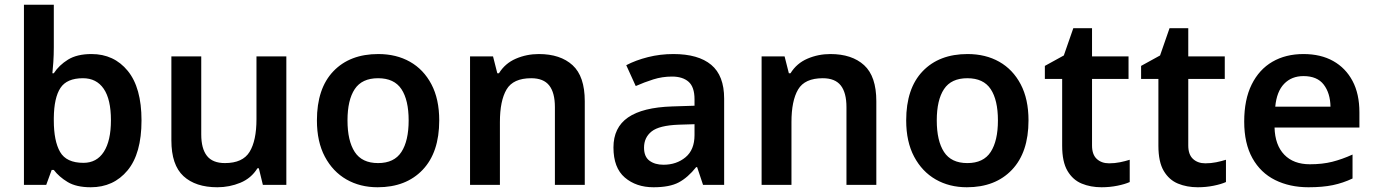

<svg xmlns="http://www.w3.org/2000/svg" viewBox="-20 -780 5801 810"><path d="M207 -580Q207 -548 205 -518Q203 -488 201 -471H207Q229 -505 267 -528.5Q305 -552 366 -552Q461 -552 519 -481Q577 -410 577 -272Q577 -132 518 -61Q459 10 363 10Q302 10 265.5 -12Q229 -34 207 -63H198L175 0H81V-760H207ZM330 -450Q262 -450 235 -409Q208 -368 207 -283V-272Q207 -185 233.5 -139Q260 -93 332 -93Q388 -93 418 -139.5Q448 -186 448 -273Q448 -361 417.5 -405.5Q387 -450 330 -450Z M1188 -542V0H1089L1072 -70H1066Q1040 -28 994 -9Q948 10 897 10Q805 10 754 -37Q703 -84 703 -188V-542H829V-213Q829 -153 853 -122.5Q877 -92 929 -92Q1004 -92 1033 -139.5Q1062 -187 1062 -277V-542Z M1833 -272Q1833 -137 1763 -63.5Q1693 10 1573 10Q1499 10 1441.5 -23Q1384 -56 1350.5 -119Q1317 -182 1317 -272Q1317 -407 1386.5 -479.5Q1456 -552 1576 -552Q1652 -552 1709.5 -519.5Q1767 -487 1800 -424.5Q1833 -362 1833 -272ZM1446 -272Q1446 -186 1476.5 -139Q1507 -92 1575 -92Q1643 -92 1673.5 -139Q1704 -186 1704 -272Q1704 -358 1673.5 -404Q1643 -450 1575 -450Q1507 -450 1476.5 -404Q1446 -358 1446 -272Z M2253 -552Q2344 -552 2395.5 -505Q2447 -458 2447 -353V0H2321V-328Q2321 -389 2297 -419.5Q2273 -450 2221 -450Q2145 -450 2117 -402.5Q2089 -355 2089 -265V0H1963V-542H2060L2078 -471H2085Q2111 -513 2156.5 -532.5Q2202 -552 2253 -552Z M2821 -552Q2926 -552 2980.5 -506.5Q3035 -461 3035 -364V0H2946L2921 -75H2917Q2882 -31 2843.5 -10.5Q2805 10 2737 10Q2664 10 2616 -31Q2568 -72 2568 -158Q2568 -242 2629.5 -284.5Q2691 -327 2816 -331L2910 -334V-361Q2910 -413 2885 -435Q2860 -457 2815 -457Q2774 -457 2736 -445Q2698 -433 2662 -417L2622 -505Q2662 -526 2713.5 -539Q2765 -552 2821 -552ZM2844 -254Q2761 -251 2729 -225.5Q2697 -200 2697 -157Q2697 -119 2720 -102Q2743 -85 2779 -85Q2834 -85 2872 -116.5Q2910 -148 2910 -210V-256Z M3483 -552Q3574 -552 3625.5 -505Q3677 -458 3677 -353V0H3551V-328Q3551 -389 3527 -419.5Q3503 -450 3451 -450Q3375 -450 3347 -402.5Q3319 -355 3319 -265V0H3193V-542H3290L3308 -471H3315Q3341 -513 3386.5 -532.5Q3432 -552 3483 -552Z M4319 -272Q4319 -137 4249 -63.5Q4179 10 4059 10Q3985 10 3927.5 -23Q3870 -56 3836.5 -119Q3803 -182 3803 -272Q3803 -407 3872.5 -479.5Q3942 -552 4062 -552Q4138 -552 4195.5 -519.5Q4253 -487 4286 -424.5Q4319 -362 4319 -272ZM3932 -272Q3932 -186 3962.5 -139Q3993 -92 4061 -92Q4129 -92 4159.5 -139Q4190 -186 4190 -272Q4190 -358 4159.5 -404Q4129 -450 4061 -450Q3993 -450 3962.5 -404Q3932 -358 3932 -272Z M4659 -91Q4683 -91 4705 -95.5Q4727 -100 4746 -106V-12Q4726 -3 4694 3.5Q4662 10 4627 10Q4581 10 4543.5 -5.5Q4506 -21 4483.5 -59Q4461 -97 4461 -165V-447H4388V-502L4468 -546L4508 -661H4587V-542H4741V-447H4587V-166Q4587 -128 4607 -109.5Q4627 -91 4659 -91Z M5065 -91Q5089 -91 5111 -95.5Q5133 -100 5152 -106V-12Q5132 -3 5100 3.5Q5068 10 5033 10Q4987 10 4949.5 -5.5Q4912 -21 4889.5 -59Q4867 -97 4867 -165V-447H4794V-502L4874 -546L4914 -661H4993V-542H5147V-447H4993V-166Q4993 -128 5013 -109.5Q5033 -91 5065 -91Z M5479 -552Q5552 -552 5604.5 -522.5Q5657 -493 5686 -438.5Q5715 -384 5715 -306V-242H5357Q5359 -168 5398 -127.5Q5437 -87 5506 -87Q5559 -87 5600.5 -97.5Q5642 -108 5686 -128V-27Q5646 -8 5603 1Q5560 10 5500 10Q5421 10 5359.5 -20.5Q5298 -51 5263.5 -113Q5229 -175 5229 -267Q5229 -360 5260.5 -423.5Q5292 -487 5348 -519.5Q5404 -552 5479 -552ZM5479 -459Q5429 -459 5397.5 -426.5Q5366 -394 5360 -330H5593Q5592 -387 5564.5 -423Q5537 -459 5479 -459Z"/></svg>

Font: Noto Sans Tangsa SemiBold
Style: Regular
Weight: 600
Version: Version 1.504